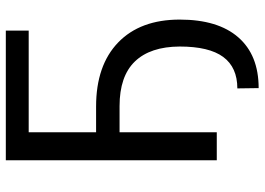

<svg xmlns="http://www.w3.org/2000/svg" viewBox="-142 -608 892 647"><g transform="rotate(-90 303.5 -285.0)"><path d="M523.4 -633.8H180.7V-406.7H267.6Q406.2 -406.7 483.4 -332.3Q560.5 -257.8 560.5 -125Q560.5 3.9 500.7 72.5Q440.9 141.1 329.6 141.1L328.6 69.3Q399.4 69.3 434.6 21.7Q469.7 -25.9 469.7 -125Q469.2 -224.1 419.4 -275.9Q369.6 -327.6 269 -327.6H180.7V0H86.4V-710.9H523.4Z"/></g></svg>

Font: Mardoto
Style: Regular
Weight: 400
Designer: Christian Robertson, Vahan Hovhannisyan
Foundry: Google
Version: Version 1.000